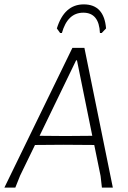

<svg xmlns="http://www.w3.org/2000/svg" viewBox="-31 -858 587 878"><path d="M244 -707 229 -728Q263 -838 352 -838Q445 -838 454 -728L434 -707H426Q422 -800 350 -800Q278 -800 252 -707ZM355 -639 485 0H435L429 -53L400 -195L258 -196L129 -195L61 -55L39 0H-11L300 -639ZM317 -582 150 -237 268 -236 391 -237 321 -582Z"/></svg>

Font: Alegreya Sans Light
Style: Italic
Weight: 300
Italic angle: -7°
Designer: Juan Pablo del Peral
Foundry: Huerta Tipografica
Version: Version 2.007